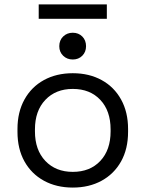

<svg xmlns="http://www.w3.org/2000/svg" viewBox="-20 -834 658 868"><path d="M309 14Q235 14 178.5 -17Q122 -48 90.5 -104.5Q59 -161 59 -238V-251Q59 -327 90.5 -384Q122 -441 178.5 -472Q235 -503 309 -503Q383 -503 439.5 -472Q496 -441 527.5 -384Q559 -327 559 -251V-238Q559 -161 527.5 -104.5Q496 -48 439.5 -17Q383 14 309 14ZM309 -57Q387 -57 433.5 -106.5Q480 -156 480 -240V-249Q480 -333 433.5 -382.5Q387 -432 309 -432Q232 -432 185 -382.5Q138 -333 138 -249V-240Q138 -156 185 -106.5Q232 -57 309 -57ZM309 -565Q283 -565 265.5 -582Q248 -599 248 -625Q248 -652 265.5 -669Q283 -686 309 -686Q335 -686 352 -669Q369 -652 369 -625Q369 -599 352 -582Q335 -565 309 -565ZM155 -749V-814H463V-749Z"/></svg>

Font: Space Grotesk
Style: Regular
Weight: 400
Designer: Florian Karsten
Foundry: Florian Karsten
Version: Version 2.000